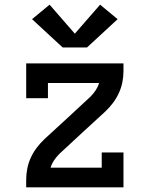

<svg xmlns="http://www.w3.org/2000/svg" viewBox="-20 -801 640 821"><path d="M332 -234 268 -296 364 -385Q365 -386 366 -387Q367 -388 368 -389Q380 -401 389.5 -415.5Q399 -430 404 -446H185V-381H92V-530H508V-497Q508 -472 503 -448Q498 -424 487.5 -401.5Q477 -379 462 -359.5Q447 -340 429 -323ZM92 0V-33Q92 -58 97 -82Q102 -106 112.5 -128.5Q123 -151 138 -170.5Q153 -190 171 -207L268 -296L332 -234L236 -145Q235 -144 234 -143Q233 -142 232 -141Q220 -129 210.5 -114.5Q201 -100 196 -84H415V-149H508V0ZM248 -598 117 -719 192 -781 300 -657 408 -781 483 -719 352 -598Z"/></svg>

Font: Iosevka Curly Slab MdEx
Style: Regular
Weight: 500
Width: 7
Monospace: yes
Designer: Belleve Invis
Foundry: Belleve Invis
Version: Version 11.1.0; ttfautohint (v1.8.3)